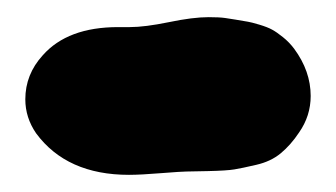

<svg xmlns="http://www.w3.org/2000/svg" viewBox="-20 -321 395 226"><path d="M132.8 -289.1Q150.4 -289.1 178.7 -294.9Q207 -300.8 225.6 -300.8Q238.3 -300.8 245.1 -299.8Q246.1 -299.8 257.3 -297.9Q268.6 -295.9 272 -295.4Q275.4 -294.9 285.2 -292Q294.9 -289.1 300.3 -286.1Q305.7 -283.2 313 -277.3Q320.3 -271.5 326.2 -263.7Q345.7 -237.3 345.7 -208Q345.7 -184.6 332 -165Q322.3 -150.4 310.5 -140.6Q298.8 -130.9 281.7 -127Q264.6 -123 255.9 -121.6Q247.1 -120.1 224.6 -119.6Q202.1 -119.1 199.2 -119.1Q194.3 -119.1 169.9 -117.2Q145.5 -115.2 131.8 -115.2Q58.6 -115.2 22.5 -164.1Q9.8 -182.6 9.8 -204.1Q9.8 -233.4 30.3 -255.9Q59.6 -289.1 119.1 -289.1Z"/></svg>

Font: Essays1743
Style: Bold
Weight: 700
Designer: Based on the typeface in a 1743 English translation of the essays of Montaigne.  PostScript/TrueType font designed by Jo
Version: Version 002.100